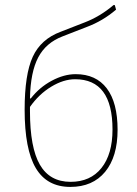

<svg xmlns="http://www.w3.org/2000/svg" viewBox="-20 -731 538 756"><path d="M257 5Q165 5 121 -69Q77 -143 77 -299Q77 -438 109 -507.5Q141 -577 219 -606L314 -643Q374 -666 427 -711H432L437 -693Q384 -648 322 -625L227 -588Q161 -563 130.5 -505Q100 -447 98 -344L101 -343Q135 -387 183.5 -413Q232 -439 278 -439Q358 -439 400.5 -383Q443 -327 443 -220Q443 -114 394 -54.5Q345 5 257 5ZM98 -293Q98 -150 137 -82.5Q176 -15 258 -15Q336 -15 379.5 -69.5Q423 -124 423 -221Q423 -419 276 -419Q230 -419 181.5 -389.5Q133 -360 98 -310Z"/></svg>

Font: Alegreya Sans SC Thin
Style: Regular
Weight: 100
Designer: Juan Pablo del Peral
Foundry: Huerta Tipografica
Version: Version 2.007